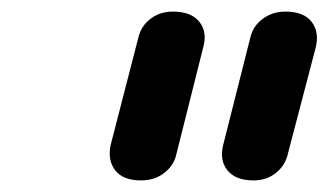

<svg xmlns="http://www.w3.org/2000/svg" viewBox="-20 -792 566 331"><path d="M223 -481Q192 -481 178.5 -498.5Q165 -516 171 -543L219 -729Q224 -748 240 -760Q256 -772 278 -772Q310 -772 324 -754Q338 -736 330 -709L283 -522Q278 -505 262 -493Q246 -481 223 -481ZM417 -481Q386 -481 372 -498.5Q358 -516 365 -543L412 -729Q417 -748 433.5 -760Q450 -772 472 -772Q504 -772 517.5 -754Q531 -736 524 -709L475 -522Q470 -505 454.5 -493Q439 -481 417 -481Z"/></svg>

Font: Edu TAS Beginner
Style: Bold
Weight: 700
Version: Version 1.003